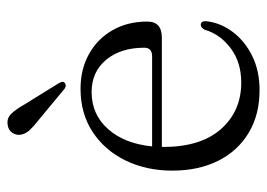

<svg xmlns="http://www.w3.org/2000/svg" viewBox="-118 -572 700 503"><g transform="rotate(-90 231.5 -320.0)"><path d="M427 -283.5Q427 -245.5 385 -245.5H99Q98.5 -244 98.5 -242Q98.5 -143.5 145.5 -90.5Q192.5 -37.5 267 -37.5Q320.5 -37.5 357.2 -65.2Q394 -93 405.5 -133Q411 -143.5 418.5 -143.5Q428.5 -143.5 428 -130Q424 -92 400 -60Q376 -28 337 -8.8Q298 10.5 247.5 10.5Q183 10.5 135.5 -18Q88 -46.5 62.2 -98Q36.5 -149.5 36.5 -218Q36.5 -286 63 -340.5Q89.5 -395 137.8 -426.8Q186 -458.5 251 -458.5Q302.5 -458.5 342.2 -436.2Q382 -414 404.5 -374.5Q427 -335 427 -283.5ZM242.5 -429.5Q183.5 -429.5 145.2 -386.2Q107 -343 100 -271H336Q358.5 -271 358.5 -291.5Q358.5 -353.5 326.8 -391.5Q295 -429.5 242.5 -429.5ZM209.5 -606 265.5 -515.5Q268 -511.5 269 -507.2Q270 -503 266.5 -500Q260.5 -494.5 251.5 -500L167 -570Q152 -581.5 142.2 -592.2Q132.5 -603 130.5 -616Q129 -628 136.2 -638Q143.5 -648 157 -649.5Q174 -652 185.5 -640Q197 -628 209.5 -606Z"/></g></svg>

Font: Fraunces 72pt S050 Light
Style: Regular
Weight: 300
Version: Version 1.000; ttfautohint (v1.8.3)